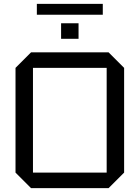

<svg xmlns="http://www.w3.org/2000/svg" viewBox="-20 -970 720 990"><path d="M60 -80V-620L140 -700H540L620 -620V-80L540 0H140ZM150 -620V-80H530V-620ZM295 -770V-850H385V-770ZM170 -894V-950H510V-894Z"/></svg>

Font: Tektur
Style: Regular
Weight: 400
Designer: Adam Jagosz
Foundry: Adam Jagosz
Version: Version 1.005;gftools[0.9.30]